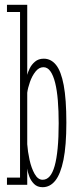

<svg xmlns="http://www.w3.org/2000/svg" viewBox="-20 -770 330 800"><path d="M157.5 10Q135.5 10 122 -3.5Q108.5 -17 101.8 -35.2Q95 -53.5 93.5 -67.5V0H9V-30H63.5V-720H9V-750H93.5V-458Q96 -469 103.8 -485Q111.5 -501 126 -513.2Q140.5 -525.5 162.5 -525.5Q192.5 -525.5 213.5 -499.5Q234.5 -473.5 245.5 -415Q256.5 -356.5 256.5 -259Q256.5 -163.5 244.5 -104.2Q232.5 -45 210.5 -17.5Q188.5 10 157.5 10ZM157.5 -21Q174.5 -21 187 -35.2Q199.5 -49.5 207.8 -78.8Q216 -108 220.2 -152.2Q224.5 -196.5 224.5 -256.5Q224.5 -308.5 221 -351.2Q217.5 -394 209.8 -425Q202 -456 190 -473Q178 -490 161 -490Q142.5 -490 128 -471.8Q113.5 -453.5 104.8 -428.5Q96 -403.5 93.5 -383.5V-169Q95.5 -139 103 -104.5Q110.5 -70 124.2 -45.5Q138 -21 157.5 -21Z"/></svg>

Font: Imbue Thin
Style: Regular
Weight: 100
Designer: Tyler Finck
Foundry: Etcetera Type Company
Version: Version 1.102